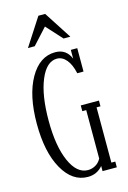

<svg xmlns="http://www.w3.org/2000/svg" viewBox="-136 -969 694 1042"><g transform="rotate(-15 211.5 -447.5)"><path d="M290 -750 209 -838.9 127.9 -750H89.8L189.9 -904.8H228L328.1 -750ZM388.2 -375V-342.8H366.2V-32.2H388.2V0H308.1V-28.8Q275.4 9.8 224.1 9.8Q137.2 9.8 83.5 -85.4Q29.8 -180.7 29.8 -339.8Q29.8 -499 84 -594.5Q138.2 -689.9 226.1 -689.9Q288.1 -689.9 312 -630.9V-680.2H348.1V-548.8H313Q302.2 -599.1 279.3 -626.5Q256.3 -653.8 226.1 -653.8Q168 -653.8 132.1 -568.4Q96.2 -482.9 96.2 -339.8Q96.2 -196.8 134 -111.3Q171.9 -25.9 233.9 -25.9Q256.8 -25.9 276.6 -37.4Q296.4 -48.8 308.1 -70.8V-342.8H286.1V-375Z"/></g></svg>

Font: Margherita Light
Style: Regular
Weight: 300
Designer: James Puckett
Foundry: Dunwich Type Founders
Version: Version 1.008;hotconv 1.0.109;makeotfexe 2.5.65596